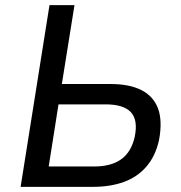

<svg xmlns="http://www.w3.org/2000/svg" viewBox="-20 -725 702 745"><path d="M60 0 172 -705H269L220 -399H409Q482 -399 528.5 -375.5Q575 -352 593 -304.5Q611 -257 597 -181Q583 -119 548 -78.5Q513 -38 460.5 -19Q408 0 342 0ZM169 -79H345Q412 -79 451 -107.5Q490 -136 503 -195Q516 -260 487.5 -290Q459 -320 390 -320H207Z"/></svg>

Font: Nunito Sans 7pt SemiCondensed Medium
Style: Italic
Weight: 500
Width: 4
Italic angle: -9°
Designer: Vernon Adams
Foundry: Vernon Adams
Version: Version 3.101;gftools[0.9.27]